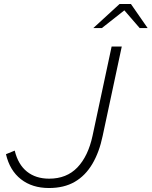

<svg xmlns="http://www.w3.org/2000/svg" viewBox="-20 -934 762 965"><path d="M226 11Q142 11 85.5 -33Q29 -77 10 -159L54 -177Q71 -107 115.5 -71.5Q160 -36 227 -36Q315 -36 369 -92.5Q423 -149 445 -251L541 -700H592L496 -251Q479 -169 444 -110Q409 -51 355.5 -20Q302 11 226 11ZM449 -793 581 -914H638L722 -793H682L605 -882L492 -793Z"/></svg>

Font: Red Hat Text VF
Style: Italic
Weight: 300
Italic angle: -12°
Designer: Pentagram, MCKL
Foundry: Pentagram, MCKL
Version: Version 1.023